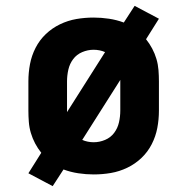

<svg xmlns="http://www.w3.org/2000/svg" viewBox="-20 -588 640 656"><path d="M160 48 77 4 121 -66Q109 -81 100 -98Q91 -115 85.5 -133.5Q80 -152 78.5 -171.5Q77 -191 77 -210V-310Q77 -340 82.5 -369Q88 -398 101.5 -424.5Q115 -451 136.5 -471.5Q158 -492 185 -505Q212 -518 241 -523Q270 -528 300 -528Q326 -528 352.5 -524Q379 -520 403 -511L440 -568L523 -524L479 -454Q491 -439 500 -422Q509 -405 514.5 -386.5Q520 -368 521.5 -348.5Q523 -329 523 -310V-210Q523 -180 517.5 -151Q512 -122 498.5 -95.5Q485 -69 463.5 -48.5Q442 -28 415 -15Q388 -2 359 3Q330 8 300 8Q274 8 247.5 4Q221 0 197 -9ZM209 -205 339 -410Q330 -414 320 -416Q310 -418 300 -418Q280 -418 261 -410Q242 -402 230 -386Q218 -370 213.5 -350Q209 -330 209 -310ZM300 -102Q320 -102 339 -110Q358 -118 370 -134Q382 -150 386.5 -170Q391 -190 391 -210V-315L261 -110Q270 -106 280 -104Q290 -102 300 -102Z"/></svg>

Font: Iosevka Etoile Extrabold
Style: Regular
Weight: 800
Designer: Belleve Invis
Foundry: Belleve Invis
Version: Version 22.1.2; ttfautohint (v1.8.4)